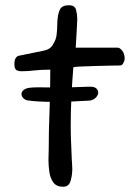

<svg xmlns="http://www.w3.org/2000/svg" viewBox="-20 -693 525 733"><path d="M221 20Q196 20 184 4Q172 -12 168.5 -36Q165 -60 165 -83Q165 -94 165.5 -104Q166 -114 166 -121Q166 -193 169 -266.5Q172 -340 172 -427Q135 -427 111 -424Q87 -421 63 -421Q47 -421 41 -427Q35 -433 35 -447Q35 -463 39.5 -470.5Q44 -478 51 -480L149 -500Q171 -505 180.5 -520Q190 -535 194 -549Q196 -557 196.5 -564.5Q197 -572 198 -581Q198 -589 198.5 -596.5Q199 -604 199 -611Q201 -643 209.5 -658Q218 -673 243 -673Q266 -673 270.5 -655Q275 -637 275 -621Q275 -610 273.5 -587.5Q272 -565 271 -543Q270 -521 269 -511H429Q438 -511 447 -499Q456 -487 456 -468Q456 -462 451 -452.5Q446 -443 439 -443Q429 -443 401.5 -442.5Q374 -442 342.5 -441Q311 -440 287 -439Q263 -438 260 -436Q255 -376 252.5 -320.5Q250 -265 250 -213Q250 -179 251.5 -147.5Q253 -116 254 -85Q254 -80 255 -70Q256 -60 256 -48Q256 -25 249.5 -2.5Q243 20 221 20ZM190 -304Q157 -304 129.5 -305.5Q102 -307 83 -310Q75 -312 68.5 -319Q62 -326 62 -334Q62 -343 71.5 -350.5Q81 -358 105 -359Q119 -360 140.5 -359.5Q162 -359 190 -359Q249 -359 319 -362Q339 -363 347 -356Q355 -349 355 -340Q355 -330 346 -320.5Q337 -311 323 -309Q289 -307 255 -305.5Q221 -304 190 -304Z"/></svg>

Font: Fuzzy Bubbles
Style: Regular
Weight: 400
Designer: Robert E. Leuschke
Foundry: Robert E. Leuschke
Version: Version 1.010; ttfautohint (v1.8.3)